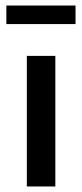

<svg xmlns="http://www.w3.org/2000/svg" viewBox="-20 -674 297 694"><path d="M77 0V-472H180V0ZM253 -654V-587H3V-654Z"/></svg>

Font: Mukta Malar Medium
Style: Regular
Weight: 500
Designer: Aadarsh Rajan, Girish Dalvi, Yashodeep Gholap
Foundry: Ek Type
Version: Version 2.538;PS 1.000;hotconv 16.6.51;makeotf.lib2.5.65220;